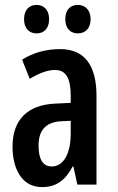

<svg xmlns="http://www.w3.org/2000/svg" viewBox="-20 -752 479 782"><path d="M78 -674C78 -635 100 -616 129 -616C159 -616 180 -636 180 -674C180 -711 159 -732 129 -732C100 -732 78 -713 78 -674ZM246 -674C246 -636 267 -616 297 -616C327 -616 349 -636 349 -674C349 -711 327 -732 297 -732C267 -732 246 -713 246 -674ZM225 -552C167 -552 114 -537 70 -509L101 -431C141 -455 175 -467 204 -467C249 -467 268 -433 268 -361V-333L205 -330C93 -325 31 -265 31 -155C31 -69 66 10 151 10C210 10 246 -18 276 -74H279L295 0H373V-362C373 -485 325 -552 225 -552ZM268 -260V-208C268 -125 238 -74 191 -74C156 -74 137 -101 137 -159C137 -222 167 -254 227 -258Z"/></svg>

Font: Noto Sans Display Condensed Medium
Style: Regular
Weight: 500
Width: 3
Designer: Monotype Design Team
Foundry: Monotype Imaging Inc.
Version: Version 1.900